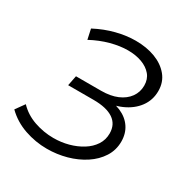

<svg xmlns="http://www.w3.org/2000/svg" viewBox="-165 -845 963 990"><g transform="rotate(30 317.0 -350.0)"><path d="M244 6Q176 6 111 -16.5Q46 -39 -2 -86L36 -139Q75 -98 131 -78.5Q187 -59 246 -59Q292 -59 334.5 -70.5Q377 -82 411.5 -103.5Q446 -125 466 -155.5Q486 -186 486 -224Q486 -278 445.5 -305.5Q405 -333 327 -333H176L188 -393H337Q393 -393 433 -410Q473 -427 495 -457.5Q517 -488 517 -527Q517 -565 495.5 -590.5Q474 -616 437.5 -629.5Q401 -643 354 -643Q307 -643 253 -628.5Q199 -614 145 -585L132 -645Q191 -676 250.5 -691Q310 -706 364 -706Q429 -706 480.5 -686.5Q532 -667 563 -629.5Q594 -592 594 -539Q594 -485 563 -443Q532 -401 477.5 -377Q423 -353 353 -353L361 -375Q423 -375 467 -356Q511 -337 535 -301.5Q559 -266 559 -218Q559 -167 532.5 -125.5Q506 -84 461 -54.5Q416 -25 360 -9.5Q304 6 244 6Z"/></g></svg>

Font: MOST Montserrat
Style: Italic
Weight: 400
Italic angle: -11.3°
Designer: Julieta Ulanovsky
Foundry: Julieta Ulanovsky
Version: Version 8.000;March 11, 2024;FontCreator 15.0.0.2926 64-bit